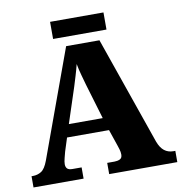

<svg xmlns="http://www.w3.org/2000/svg" viewBox="-92 -942 971 1027"><g transform="rotate(-10 394.0 -428.5)"><path d="M7 0V-61H14Q40 -61 60.5 -74Q81 -87 97 -130L310 -714H491L695 -128Q708 -93 728.5 -77Q749 -61 777 -61H788V0H418V-61H458Q474 -61 487 -67Q500 -73 500 -92Q500 -106 495.5 -120.5Q491 -135 489 -141L458 -232H230L207 -160Q204 -148 198.5 -127.5Q193 -107 193 -93Q193 -78 201 -69.5Q209 -61 230 -61H279V0ZM252 -301H436L379 -492Q372 -518 363.5 -547.5Q355 -577 349 -610Q341 -578 332 -548.5Q323 -519 315 -493ZM248 -764V-857H538V-764Z"/></g></svg>

Font: Noto Serif Tamil Black
Style: Italic
Weight: 900
Italic angle: -12°
Designer: Indian Type Foundry, Tom Grace, and the Monotype Design Team
Foundry: Monotype Imaging Inc.
Version: Version 2.003; ttfautohint (v1.8.4.7-5d5b)